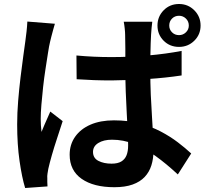

<svg xmlns="http://www.w3.org/2000/svg" viewBox="-20 -880 1040 962"><path d="M363 -602Q406 -598 449.5 -596Q493 -594 538 -594Q630 -594 721 -602Q812 -610 890 -625V-502Q811 -490 720 -484Q629 -478 538 -477Q494 -477 451 -478.5Q408 -480 364 -483ZM743 -771Q741 -757 739.5 -740Q738 -723 737 -707Q736 -691 735 -663.5Q734 -636 733.5 -602.5Q733 -569 733 -533Q733 -464 735.5 -405Q738 -346 741.5 -295.5Q745 -245 747 -202.5Q749 -160 749 -124Q749 -85 738.5 -51.5Q728 -18 705 6.5Q682 31 644.5 44.5Q607 58 553 58Q449 58 389 16Q329 -26 329 -105Q329 -156 356.5 -195Q384 -234 433.5 -255.5Q483 -277 551 -277Q622 -277 680 -261.5Q738 -246 785.5 -221Q833 -196 871 -167Q909 -138 938 -111L871 -6Q813 -60 758.5 -99Q704 -138 651 -159Q598 -180 541 -180Q499 -180 472.5 -163.5Q446 -147 446 -119Q446 -88 473 -74Q500 -60 539 -60Q570 -60 588 -71Q606 -82 614 -102Q622 -122 622 -151Q622 -177 620 -219.5Q618 -262 615 -313.5Q612 -365 610 -421.5Q608 -478 608 -532Q608 -589 608 -636Q608 -683 607 -705Q607 -717 605 -736.5Q603 -756 600 -771ZM255 -761Q252 -751 247 -733Q242 -715 237.5 -697.5Q233 -680 231 -671Q226 -651 220.5 -615Q215 -579 208 -534.5Q201 -490 196 -444Q191 -398 187.5 -356Q184 -314 184 -284Q184 -270 185 -252Q186 -234 188 -219Q195 -237 202.5 -254Q210 -271 217.5 -288Q225 -305 232 -321L294 -273Q281 -232 266 -187Q251 -142 239.5 -101.5Q228 -61 222 -34Q220 -24 218 -10Q216 4 217 12Q217 20 217 31.5Q217 43 218 54L106 62Q90 10 78 -73Q66 -156 66 -257Q66 -314 71 -375Q76 -436 83 -493.5Q90 -551 96.5 -598Q103 -645 107 -674Q110 -695 113 -722Q116 -749 117 -772ZM828 -752Q828 -732 842 -718Q856 -704 877 -704Q897 -704 911.5 -718Q926 -732 926 -752Q926 -773 911.5 -787Q897 -801 877 -801Q856 -801 842 -787Q828 -773 828 -752ZM769 -752Q769 -797 800 -828.5Q831 -860 877 -860Q922 -860 953.5 -828.5Q985 -797 985 -752Q985 -707 953.5 -676Q922 -645 877 -645Q831 -645 800 -676Q769 -707 769 -752Z"/></svg>

Font: Noto Sans KR
Style: Bold
Weight: 700
Designer: Ryoko NISHIZUKA  (kana, bopomofo & ideographs); Paul D. Hunt (Latin, Greek & Cyrillic); Sandoll Communications , Soo-you
Foundry: Adobe
Version: Version 2.004-H2;hotconv 1.0.118;makeotfexe 2.5.65603